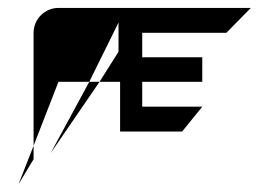

<svg xmlns="http://www.w3.org/2000/svg" viewBox="-20 -763 686 486"><path d="M27 -297 65 -360V-394ZM65 -394 128 -556H206L280 -706V-632L232 -556H284V-430H441L492 -493H340V-556H492V-618H340V-680H553L615 -743H128C94 -743 65 -715 65 -680ZM108 -375 232 -556H206Z"/></svg>

Font: bitstorm
Style: excn
Weight: 400
Version: Version 0.2